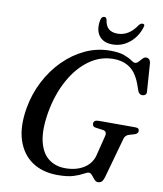

<svg xmlns="http://www.w3.org/2000/svg" viewBox="-96 -970 900 1061"><g transform="rotate(10 353.5 -439.0)"><path d="M467.5 -714Q518 -714 546.8 -703.2Q575.5 -692.5 590 -682Q604.5 -671.5 613 -671.5Q623 -671.5 632.2 -681.5Q641.5 -691.5 650.5 -701.2Q659.5 -711 669 -711Q692.5 -711 695.5 -682.5L706.5 -526Q707.5 -514 701.2 -508.5Q695 -503 686 -502.5Q667.5 -501.5 659.5 -520L645.5 -559Q622.5 -620.5 584.8 -646.2Q547 -672 493 -672Q419.5 -672 357.2 -627Q295 -582 251.2 -502.8Q207.5 -423.5 189 -321.5Q171.5 -220.5 186.2 -156.2Q201 -92 240 -61.5Q279 -31 334.5 -31Q394.5 -31 437 -56.8Q479.5 -82.5 492.5 -129.5L520 -239.5Q530 -272.5 502 -275.5L461.5 -281Q443.5 -283.5 443.5 -300.5Q443.5 -321 472 -321H675.5Q690 -321 694.8 -316.2Q699.5 -311.5 699.5 -303Q698.5 -287 675 -281L652 -274.5Q629.5 -268.5 623.5 -247L559.5 -17.5Q553.5 0 545.8 6.8Q538 13.5 525.5 13.5Q514.5 13.5 505.2 2.8Q496 -8 487 -18.8Q478 -29.5 469 -29.5Q459 -29.5 440.5 -18.8Q422 -8 388.5 2.8Q355 13.5 299 13.5Q214.5 13.5 156 -26.2Q97.5 -66 73.2 -140.8Q49 -215.5 67 -320.5Q81 -402 117.8 -473.2Q154.5 -544.5 208.5 -598.5Q262.5 -652.5 328.5 -683.2Q394.5 -714 467.5 -714ZM490 -813.5Q553.5 -813.5 597.5 -880Q608 -892 617 -892Q633.5 -892 626 -872Q608 -816 566.2 -783Q524.5 -750 473 -750Q421 -750 396.8 -783Q372.5 -816 383.5 -872Q387.5 -892 404 -892Q413 -892 417 -880Q422 -844.5 440 -829Q458 -813.5 490 -813.5Z"/></g></svg>

Font: Fraunces 9pt
Style: Italic
Weight: 400
Italic angle: -16°
Version: Version 1.000;[b76b70a41]